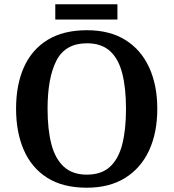

<svg xmlns="http://www.w3.org/2000/svg" viewBox="-20 -866 810 896"><path d="M385 10Q274 10 201 -36Q128 -82 91.5 -165Q55 -248 55 -359Q55 -470 91.5 -552Q128 -634 201.5 -679.5Q275 -725 386 -725Q492 -725 565 -679.5Q638 -634 676 -551.5Q714 -469 714 -358Q714 -247 676 -164.5Q638 -82 564.5 -36Q491 10 385 10ZM385 -51Q453 -51 493 -87.5Q533 -124 550.5 -192.5Q568 -261 568 -358Q568 -455 550.5 -523.5Q533 -592 493 -628Q453 -664 386 -664Q285 -664 243.5 -583.5Q202 -503 202 -358Q202 -261 220 -192.5Q238 -124 278.5 -87.5Q319 -51 385 -51ZM238 -775V-846H528V-775Z"/></svg>

Font: Noto Serif Armenian SemiBold
Style: Regular
Weight: 600
Version: Version 2.007